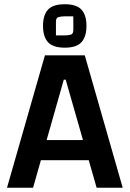

<svg xmlns="http://www.w3.org/2000/svg" viewBox="-20 -886 612 906"><path d="M13 0 192 -625H380L559 0H436L290 -510H281L136 0ZM111 -130V-225H463V-130ZM286 -661Q230 -661 206.5 -687Q183 -713 183 -764Q183 -815 206.5 -840.5Q230 -866 286 -866Q341 -866 364.5 -840.5Q388 -815 388 -764Q388 -713 364.5 -687Q341 -661 286 -661ZM244 -719H284Q303 -719 314.5 -722.5Q326 -726 326 -745V-809H289Q269 -809 256.5 -805.5Q244 -802 244 -784Z"/></svg>

Font: Changa ExtraLight Medium
Style: Regular
Weight: 500
Version: Version 3.002; ttfautohint (v1.8.2)